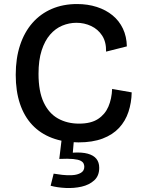

<svg xmlns="http://www.w3.org/2000/svg" viewBox="-20 -693 710 952"><path d="M369 13Q296 13 238 -9Q180 -31 140 -73.5Q100 -116 79 -178.5Q58 -241 58 -322Q58 -404 79.5 -469Q101 -534 141 -579.5Q181 -625 237 -649Q293 -673 362 -673Q415 -673 460 -658.5Q505 -644 538 -617Q571 -590 589.5 -551Q608 -512 609 -463L506 -437Q507 -485 486.5 -516.5Q466 -548 432 -564Q398 -580 359 -580Q323 -580 289 -566Q255 -552 228.5 -521.5Q202 -491 186.5 -443Q171 -395 171 -327Q171 -240 196.5 -185.5Q222 -131 267.5 -105.5Q313 -80 372 -80Q431 -80 466 -103Q501 -126 517.5 -164.5Q534 -203 536 -252L633 -235Q632 -184 617 -138.5Q602 -93 570.5 -59Q539 -25 489 -6Q439 13 369 13ZM231 228 246 168Q263 171 288.5 174Q314 177 339 175.5Q364 174 381 164Q398 154 398 134Q398 126 394.5 118Q391 110 379.5 104Q368 98 343 95.5Q318 93 274 95L286 -5H347L341 64Q386 61 415 69Q444 77 458 94.5Q472 112 472 139Q472 179 447 201.5Q422 224 384.5 232.5Q347 241 305.5 239Q264 237 231 228Z"/></svg>

Font: Bricolage Grotesque 96pt ExtraBold Medium
Style: Regular
Weight: 500
Version: Version 1.001;gftools[0.9.33.dev8+g029e19f]